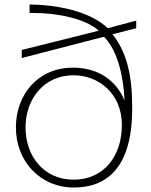

<svg xmlns="http://www.w3.org/2000/svg" viewBox="-20 -805 676 857"><path d="M421 -668 77 -582V-546L444 -641C504 -581 531 -468 536 -356C500 -445 419 -503 306 -503C148 -503 51 -382 51 -236C51 -86 158 32 310 32C570 32 570 -244 570 -332C570 -463 547 -572 482 -652L588 -679V-713L461 -679C379 -758 226 -784 112 -785V-747H134C233 -747 360 -723 421 -668ZM309 -3C177 -3 94 -106 94 -236C94 -364 177 -469 308 -469C420 -469 524 -388 524 -247C524 -108 443 -3 309 -3Z"/></svg>

Font: LINE Seed JP_OTF Thin
Style: Regular
Weight: 250
Designer: LY Corporation & Fontrix & Fontworks
Version: Version 1.007